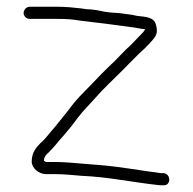

<svg xmlns="http://www.w3.org/2000/svg" viewBox="-20 -535 572 569"><path d="M68 -479H152C174.9 -479 196 -477.8 216 -474C266.4 -468.1 317.3 -462 366 -455L381 -453C391 -451.7 396.6 -449 409 -449V-446C407 -442.7 403 -438 397 -432C387.7 -422 378.3 -412.3 369 -403C346.2 -383 324.6 -357.1 301 -336C287.7 -323.3 272 -307.3 254 -288C223.1 -256 206 -241.1 184 -210C168.3 -190.7 157.3 -176.5 143 -159C126.7 -141.2 116.8 -125.4 100 -111C86 -97 74 -82 74 -56C74 -36.5 95.6 -19 116 -19H141C169.3 -19 193.3 -16.3 221 -14C302.6 -10.7 379.8 6.6 454 14H463C486.9 17 488.1 -19.1 465 -22H456C398.6 -29.2 337.4 -40.9 274 -46L224 -50C194 -52.4 171.4 -55 141 -55H116L111 -58H110C110.7 -60.7 111 -63.3 111 -66C113.2 -72.7 119.6 -79.5 125 -84C141.5 -100.5 153.4 -116.7 170 -135L190 -159C204.9 -178.4 220.9 -200.9 239 -219C249 -229.7 262.7 -244.7 280 -264C311 -296.2 334.3 -316.7 362 -346L393 -377C403.7 -386.3 414 -396.3 424 -407C441.5 -426.6 449.8 -434.5 442 -462C436.2 -485.2 410.4 -484.9 386 -488L372 -491C357.6 -492.8 351.4 -493.7 335 -496L307 -498C287 -499.4 270.7 -505.6 250 -507C241.3 -507 231.7 -508 221 -510C199.4 -512.5 175.6 -515 152 -515H68C58.5 -515 50 -506.1 50 -496.5C50 -486.8 58.5 -479 68 -479Z"/></svg>

Font: CiSf OpenHand
Style: Regular
Weight: 400
Foundry: Cannot Into Space Fonts
Version: Version 0.7892